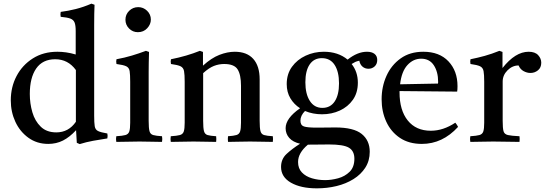

<svg xmlns="http://www.w3.org/2000/svg" viewBox="-20 -775 2980 1050"><path d="M416 13 400 6 396 -63Q361 -25 324.5 -6.5Q288 12 244 12Q182 12 135.5 -21.5Q89 -55 64 -109Q39 -163 39 -226Q39 -299 70.5 -359Q102 -419 159.5 -455.5Q217 -492 294 -492Q317 -492 342 -488.5Q367 -485 394 -477V-605Q394 -636 388 -651.5Q382 -667 364.5 -673.5Q347 -680 312 -683Q309 -696 312 -710Q352 -715 394 -725.5Q436 -736 480 -755L497 -749Q496 -727 495.5 -699Q495 -671 495 -638V-142Q495 -104 498 -85Q501 -66 516 -58.5Q531 -51 567 -45Q570 -32 567 -18Q527 -12 489 -5Q451 2 416 13ZM395 -392Q352 -451 282 -451Q213 -451 178 -400.5Q143 -350 143 -261Q143 -209 157 -161Q171 -113 203 -82Q235 -51 288 -51Q355 -51 395 -109Z M866 1Q838 1 808 0Q778 -1 743 -1Q711 -1 678.5 0Q646 1 616 1Q613 -15 616 -30Q650 -32 666 -36.5Q682 -41 687 -56Q692 -71 692 -104V-328Q692 -367 689 -386Q686 -405 670.5 -412.5Q655 -420 617 -425Q614 -439 617 -451Q661 -459 701 -471Q741 -483 778 -497L795 -491Q794 -460 793.5 -433Q793 -406 793 -382V-114Q793 -75 797.5 -58Q802 -41 817.5 -36.5Q833 -32 866 -30Q869 -15 866 1ZM666 -667Q666 -696 686.5 -716Q707 -736 736 -736Q764 -736 784.5 -716Q805 -696 805 -668Q805 -642 785 -620.5Q765 -599 734 -599Q706 -599 686 -619Q666 -639 666 -667Z M1227 1Q1225 -15 1227 -30Q1258 -32 1273 -36.5Q1288 -41 1293 -56Q1298 -71 1298 -104V-306Q1298 -366 1279.5 -395.5Q1261 -425 1206 -425Q1177 -425 1150 -414.5Q1123 -404 1091 -375V-114Q1091 -75 1095.5 -58Q1100 -41 1115 -36.5Q1130 -32 1162 -30Q1164 -15 1162 1Q1134 1 1103.5 0Q1073 -1 1038 -1Q1006 -1 975 0Q944 1 914 1Q911 -15 914 -30Q948 -32 964 -36.5Q980 -41 985 -56Q990 -71 990 -104V-328Q990 -367 986.5 -386Q983 -405 967.5 -412.5Q952 -420 915 -425Q912 -439 915 -451Q1001 -468 1073 -497L1090 -491V-416Q1136 -458 1180 -475Q1224 -492 1264 -492Q1330 -492 1365 -453Q1400 -414 1400 -341V-114Q1400 -75 1404.5 -58Q1409 -41 1424 -36.5Q1439 -32 1472 -30Q1474 -15 1472 1Q1442 1 1413.5 0Q1385 -1 1347 -1Q1310 -1 1282.5 0Q1255 1 1227 1Z M1713 255Q1625 255 1571 224Q1517 193 1517 138Q1517 95 1547 67Q1577 39 1621 11Q1582 2 1562 -20.5Q1542 -43 1542 -74Q1542 -128 1621 -183Q1588 -204 1568 -237.5Q1548 -271 1548 -315Q1548 -370 1576.5 -409.5Q1605 -449 1651.5 -470.5Q1698 -492 1751 -492Q1829 -492 1881 -449Q1935 -492 1987 -492Q2013 -492 2028 -480.5Q2043 -469 2043 -447Q2043 -425 2029 -412Q2015 -399 1995 -399Q1976 -399 1962.5 -410.5Q1949 -422 1945 -443Q1931 -440 1922.5 -436Q1914 -432 1903 -425Q1937 -382 1937 -323Q1937 -268 1910 -229.5Q1883 -191 1838.5 -170.5Q1794 -150 1741 -150Q1691 -150 1648 -168Q1623 -143 1623 -115Q1623 -90 1642 -83.5Q1661 -77 1712 -77Q1735 -77 1767 -77.5Q1799 -78 1814 -78Q1914 -78 1958 -42.5Q2002 -7 2002 55Q2002 104 1978 141.5Q1954 179 1913 204.5Q1872 230 1820.5 242.5Q1769 255 1713 255ZM1664 16Q1610 61 1610 111Q1610 146 1631 168Q1652 190 1686 200Q1720 210 1758 210Q1792 210 1829 200Q1866 190 1892 164.5Q1918 139 1918 93Q1918 51 1888.5 33Q1859 15 1779 15Q1760 15 1732 15.5Q1704 16 1670 16Q1667 16 1664 16ZM1743 -185Q1787 -185 1810.5 -220.5Q1834 -256 1834 -319Q1834 -383 1810 -420Q1786 -457 1740 -457Q1697 -457 1673.5 -422.5Q1650 -388 1650 -325Q1650 -261 1674.5 -223Q1699 -185 1743 -185Z M2287 12Q2216 12 2167 -21Q2118 -54 2092.5 -109.5Q2067 -165 2067 -232Q2067 -301 2093.5 -360Q2120 -419 2171 -455.5Q2222 -492 2295 -492Q2383 -492 2432.5 -439.5Q2482 -387 2482 -304Q2482 -294 2481.5 -286.5Q2481 -279 2480 -274L2165 -277Q2165 -273 2165 -270Q2165 -172 2210 -116Q2255 -60 2336 -60Q2404 -60 2470 -104Q2480 -92 2485 -81Q2400 12 2287 12ZM2168 -314 2375 -318Q2376 -320 2376 -323.5Q2376 -327 2376 -328Q2376 -382 2352.5 -418Q2329 -454 2283 -454Q2240 -454 2208 -419Q2176 -384 2168 -314Z M2552 1Q2549 -15 2552 -30Q2586 -32 2602 -36.5Q2618 -41 2623 -56Q2628 -71 2628 -104V-328Q2628 -367 2624.5 -386Q2621 -405 2605.5 -412.5Q2590 -420 2553 -425Q2550 -439 2553 -451Q2593 -459 2631 -469.5Q2669 -480 2711 -497L2728 -491V-403Q2798 -492 2871 -492Q2906 -492 2923 -473.5Q2940 -455 2940 -432Q2940 -405 2922 -390.5Q2904 -376 2881 -376Q2862 -376 2843.5 -386Q2825 -396 2816 -417Q2782 -417 2755.5 -390.5Q2729 -364 2729 -329V-114Q2729 -75 2733.5 -58Q2738 -41 2757.5 -36.5Q2777 -32 2821 -30Q2823 -16 2821 1Q2787 1 2751 0Q2715 -1 2677 -1Q2640 -1 2611.5 0Q2583 1 2552 1Z"/></svg>

Font: Tiro Tamil
Style: Regular
Weight: 400
Designer: Tamil: Fernando Mello & Fiona Ross. Latin: John Hudson.
Foundry: Tiro Typeworks Ltd.
Version: Version 1.52